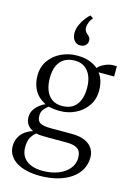

<svg xmlns="http://www.w3.org/2000/svg" viewBox="-151 -877 832 1199"><g transform="rotate(15 265.0 -277.5)"><path d="M231.5 247.5Q187.5 247.5 149 239Q110.5 230.5 81.8 213.2Q53 196 36.8 170.2Q20.5 144.5 20.5 110.5Q20.5 79.5 33.5 54.8Q46.5 30 69.2 13.2Q92 -3.5 120 -11.5Q97.5 -21.5 83.2 -40.5Q69 -59.5 69 -90.5Q69 -115 81 -135Q93 -155 111.8 -170.2Q130.5 -185.5 150.5 -194Q98.5 -221.5 77.2 -262.5Q56 -303.5 56 -353.5Q56 -411.5 86 -453Q116 -494.5 163.5 -516.5Q211 -538.5 262.5 -538.5Q315 -538.5 348.2 -524.8Q381.5 -511 400 -494.5Q411.5 -510.5 440.8 -524.5Q470 -538.5 497.5 -538.5H520V-472H419.5Q428.5 -461 436 -445Q443.5 -429 448 -408.8Q452.5 -388.5 452.5 -363Q452.5 -306 423.8 -264Q395 -222 348.2 -199Q301.5 -176 247.5 -176Q228.5 -176 209.2 -178.2Q190 -180.5 173.5 -184Q160 -174 146 -157.5Q132 -141 132 -115Q132 -81 153.5 -69.2Q175 -57.5 222 -57.5H356Q409 -57.5 442.5 -42.5Q476 -27.5 492 -2.2Q508 23 508 55Q508 98.5 488.2 133.8Q468.5 169 431.8 194.5Q395 220 344.2 233.8Q293.5 247.5 231.5 247.5ZM239.5 213Q297 213 341 195.5Q385 178 410 147.2Q435 116.5 435 78Q435 56 427.8 39.2Q420.5 22.5 399.8 12.8Q379 3 338 3H219.5Q195 3 175.8 2Q156.5 1 143 -2.5Q123.5 12 110.5 34.8Q97.5 57.5 97.5 98Q97.5 136 115.2 161.5Q133 187 165 200Q197 213 239.5 213ZM252 -210Q313 -210 344.2 -248.8Q375.5 -287.5 375.5 -358.5Q375.5 -405 361.2 -437.5Q347 -470 321 -487.2Q295 -504.5 259 -504.5Q221 -504.5 193 -488.8Q165 -473 149.8 -440.8Q134.5 -408.5 134.5 -358.5Q134.5 -315.5 147.2 -282Q160 -248.5 186.2 -229.2Q212.5 -210 252 -210ZM264 -604.5Q240 -604.5 225.2 -623Q210.5 -641.5 210.5 -671Q210.5 -698.5 222.8 -725.2Q235 -752 251.2 -772.5Q267.5 -793 278.5 -801.5H279.5L297.5 -789.5V-786Q284.5 -772.5 277.8 -754.2Q271 -736 271 -722Q271 -711 275.8 -701.2Q280.5 -691.5 292 -682.5Q299.5 -676.5 305.5 -668.5Q311.5 -660.5 311.5 -646.5Q311.5 -633.5 305 -624Q298.5 -614.5 288 -609.5Q277.5 -604.5 266.5 -604.5Z"/></g></svg>

Font: Merriweather 96pt Light
Style: Regular
Weight: 300
Version: Version 2.100